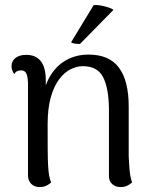

<svg xmlns="http://www.w3.org/2000/svg" viewBox="-20 -740 614 771"><path d="M139.5 11.2Q118.5 11.2 105.4 -1.7Q92.4 -14.6 92.4 -36.6V-406.2Q91.4 -434.6 85.1 -446.1Q78.8 -457.5 64.2 -457.5Q58.7 -457.5 50.7 -455Q42.7 -452.5 37.7 -442.3Q26.3 -457.5 26.3 -474Q26.3 -494.2 41.9 -507Q57.5 -519.7 85.7 -519.7Q124.1 -519.7 144 -494.2Q163.9 -468.6 163.9 -417.2V-347.3L149.1 -328.7Q154.9 -388.7 179.7 -431.7Q204.4 -474.8 244.5 -497.8Q284.7 -520.8 335.8 -520.8Q418.8 -520.8 457.8 -468.1Q496.8 -415.4 496.8 -312.7V-114.2Q497.8 -87.9 500.3 -58.5Q502.7 -29.1 510.3 -7.4Q502.2 0.2 491.1 5.7Q479.9 11.2 464.2 11.2Q443.6 11.2 430.5 -0.8Q417.5 -12.8 417.5 -33.4V-303.1Q416.5 -386.8 393.8 -430.6Q371.1 -474.3 312.5 -474.3Q288.5 -474.3 263.5 -461.9Q238.6 -449.5 217.8 -422.1Q197.1 -394.7 184.2 -350.1Q171.3 -305.5 171.3 -241.5Q171.3 -181.2 171.5 -142Q171.8 -102.8 173 -77.9Q174.2 -53.1 177 -37Q179.9 -21 185.2 -6.9Q179.4 -1.6 167.8 4.8Q156.2 11.2 139.5 11.2ZM435.7 -700.5 301.2 -563.5Q292.9 -563.4 281.2 -564.8Q269.4 -566.3 265.5 -570.3L356.1 -719.5Q368.8 -720.9 385.1 -717.8Q401.4 -714.7 415.5 -710.1Q429.6 -705.5 435.7 -700.5Z"/></svg>

Font: Arima Thin
Style: Regular
Weight: 100
Designer: Joana Correia and Natanael Gama
Foundry: NDISCOVER
Version: Version 1.101;gftools[0.9.23]